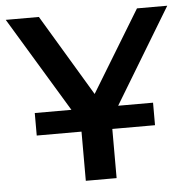

<svg xmlns="http://www.w3.org/2000/svg" viewBox="-56 -692 721 739"><g transform="rotate(-5 305.0 -322.0)"><path d="M365 -227V0H246V-225L-7 -644H121L309 -330L500 -644H617ZM73 -277H530V-190H73Z"/></g></svg>

Font: Montserrat Ace
Style: Bold
Weight: 600
Designer: Julieta Ulanovsky
Foundry: Julieta Ulanovsky
Version: Version 1